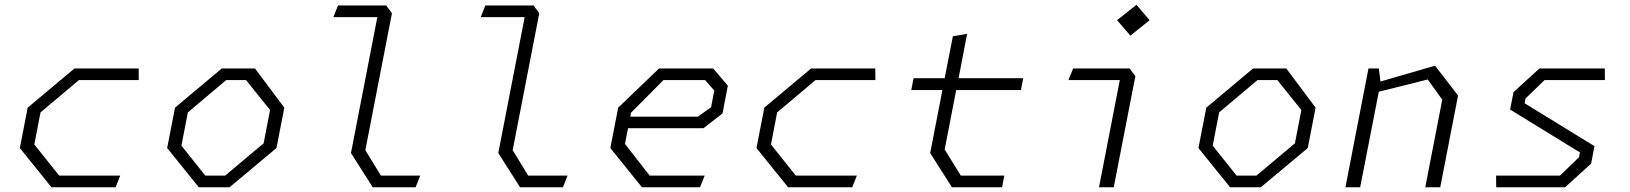

<svg xmlns="http://www.w3.org/2000/svg" viewBox="-20 -788 6860 808"><path d="M196.5 0H466.5L486 -49H229L124.5 -180L150.5 -315L312 -451H564L563.5 -500H293.5L96.5 -335L63.5 -165Z M816.5 0H946L1143.5 -165L1176.5 -335L1053 -500H913.5L716.5 -335L683.5 -165ZM743.5 -175 770.5 -315 932 -451H1015.5L1116.5 -325L1089.5 -185L927.5 -49H844Z M1548.5 0H1729L1748.5 -49H1583L1517.5 -156L1629.5 -732.5L1605 -765H1402.5L1383 -716H1568L1457 -144Z M2168.5 0H2349L2368.5 -49H2203L2137.5 -156L2249.5 -732.5L2225 -765H2022.5L2003 -716H2188L2077 -144Z M2681.5 0H2926L2945.5 -49H2714L2610 -182.5L2623 -248.5H2940.5L3020.5 -310.5L3043 -427.5L2981 -500H2753.5L2581.5 -335L2548.5 -165ZM2632.5 -297 2635.5 -313.5 2772 -451H2947L2986 -407L2972.5 -337L2917 -297Z M3296.5 0H3566.5L3586 -49H3329L3224.5 -180L3250.5 -315L3412 -451H3664L3663.5 -500H3393.5L3196.5 -335L3163.5 -165Z M3986 0H4197L4206.5 -49H4023.5L3955.5 -159L4004 -409H4276.5L4286 -459H4014L4050 -645.5L3990 -635.5L3955.5 -459H3824.5L3815 -409H3946L3894.5 -144Z M4605 0H4667L4758 -467.5L4733.5 -500H4496L4476.5 -451H4692.5ZM4681 -703 4737 -638 4818 -703 4762.5 -768Z M5156.5 0H5286L5483.5 -165L5516.5 -335L5393 -500H5253.5L5056.5 -335L5023.5 -165ZM5083.5 -175 5110.5 -315 5272 -451H5355.5L5456.5 -325L5429.5 -185L5267.5 -49H5184Z M5978 0H6041L6116 -386L6019 -511.5L5789.5 -445L5782.5 -500H5739L5642 0H5704L5782.5 -402L5988.5 -453.5L6049.5 -368.5Z M6276.5 0H6566.5L6676 -99.5L6690 -173L6396 -353.5L6400 -373.5L6480 -451H6734L6733.5 -500H6458.5L6349.5 -400.5L6335 -327L6629 -146.5L6625 -126.5L6545 -49H6276Z"/></svg>

Font: Monaspace Krypton ExtraLight
Style: Italic
Weight: 200
Italic angle: -11°
Designer: Riley Cran & the Lettermatic Team
Foundry: Lettermatic
Version: Version 1.101 (Monaspace Krypton)